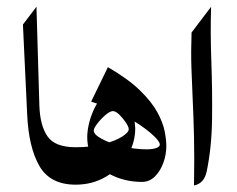

<svg xmlns="http://www.w3.org/2000/svg" viewBox="-20 -554 711 576"><path d="M207 0Q130.4 0 98.1 -56.2Q65.9 -112.3 61.5 -210.9L48.8 -480.5L89.4 -533.7L98.1 -237.3Q100.1 -176.8 122.8 -144.5Q145.5 -112.3 207 -112.3Q221.2 -112.3 228.5 -92.8Q235.8 -73.2 235.8 -56.2Q235.8 -39.1 228.5 -19.5Q221.2 0 207 0Z M303.7 -352.5Q364.3 -317.4 399.7 -283Q435.1 -248.5 451.9 -217.5Q468.8 -186.5 473.9 -160.6Q479 -134.8 479 -116.7Q479 -90.3 470 -65.4Q460.9 -40.5 444.6 -24.4Q428.2 -8.3 405.8 -8.3Q363.3 -8.3 325.9 -23.7Q288.6 -39.1 265.1 -68.8Q241.7 -98.6 241.7 -142.6Q241.7 -162.6 248 -187.5Q254.4 -212.4 266.4 -235.1Q278.3 -257.8 295.2 -272.5Q312 -287.1 333 -287.1Q350.1 -287.1 360.6 -270.8Q371.1 -254.4 376.5 -232.4Q381.8 -210.4 383.8 -191.9Q385.7 -173.3 385.7 -168.9Q385.7 -125 362.1 -86.4Q338.4 -47.9 297.9 -23.9Q257.3 0 207 0Q195.8 0 190.2 -19.5Q184.6 -39.1 184.6 -56.2Q184.6 -73.2 190.2 -92.8Q195.8 -112.3 207 -112.3Q254.9 -112.3 290.5 -121.8Q326.2 -131.3 346.2 -144Q366.2 -156.7 366.2 -166.5Q366.2 -173.3 357.7 -186.3Q349.1 -199.2 338.1 -210Q327.1 -220.7 318.8 -220.7Q310.1 -220.7 296.4 -209Q282.7 -197.3 272 -183.3Q261.2 -169.4 261.2 -162.1Q261.2 -150.4 285.6 -137.2Q310.1 -124 346.9 -115Q383.8 -106 420.4 -106Q437.5 -106 448.5 -109.9Q459.5 -113.8 459.5 -120.1Q459.5 -131.3 431.2 -155.5Q402.8 -179.7 356.2 -206.1Q309.6 -232.4 253.4 -249Z M554.7 -456.5 613.3 -533.7Q610.8 -457 614 -370.4Q617.2 -283.7 616.2 -198.2Q615.2 -112.8 600.1 -39.6Q592.3 -3.4 562 2.4Q563.5 -83.5 562 -145Q560.5 -206.5 558.1 -255.6Q555.7 -304.7 554.2 -352.1Q552.7 -399.4 554.7 -456.5Z"/></svg>

Font: Lateef SemiBold
Style: Regular
Weight: 600
Designer: SIL International
Foundry: SIL International
Version: Version 4.200